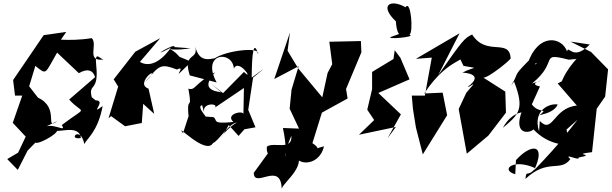

<svg xmlns="http://www.w3.org/2000/svg" viewBox="-20 -802 3545 1113"><path d="M263 -470 364 -617 233 -598 56 -338 67 -248H109L54 -90L129 -10L85 83L22 120L83 183L140 71L185 25C209 38 359 -52 296 -53C295 -19 437 -91 449 -2C369 13 445 -80 469 33C484 0 547 -38 575 -187C492 -127 601 -222 535 -220L512 -238C490 -323 554 -265 538 -420C527 -521 562 -451 585 -458C474 -440 550 -542 512 -581C365 -557 270 -586 307 -564ZM313 -100C234 -43 330 -176 200 -236L149 -302L185 -420C253 -366 238 -371 311 -497L437 -378C545 -439 530 -304 535 -358L381 -225C464 -132 494 -196 338 -77C372 -26 278 -102 224 -58Z M991 -529C1001 -561 822 -448 971 -526C968 -522 883 -390 791 -443L909 -581L764 -502L639 -342L665 -300L609 -116L624 -129L705 -70L802 -89L810 -200L874 -142L841 -288C749 -321 942 -452 817 -320C906 -428 910 -434 1006 -399C1074 -434 942 -299 1089 -444L1020 -473C953 -553 911 -496 1085 -522Z M1461 -64 1419 -165 1447 -352C1493 -389 1552 -436 1439 -352C1440 -506 1452 -570 1476 -489C1490 -533 1290 -509 1225 -464C1193 -459 1134 -440 1112 -532C1132 -449 1037 -502 1080 -365L1236 -324C1143 -495 1326 -514 1336 -405C1365 -466 1456 -325 1394 -385L1273 -262L1205 -316L1268 -262C1288 -275 1113 -256 1227 -383C1105 -317 1114 -275 1072 -288C1100 -132 1053 -283 1078 -85C1086 -184 1087 -168 1041 -30C986 -103 1172 103 1215 27C1247 16 1303 -84 1353 -92C1261 -37 1230 60 1306 -77L1363 -14C1449 -112 1447 -106 1360 -46ZM1162 -153C1154 -215 1265 -200 1218 -173L1394 -292L1391 -138C1397 -166 1281 -142 1333 -95C1201 -81 1245 -106 1217 -123L1160 -127C1219 -86 1107 -185 1152 -192Z M1536 83 1451 200C1453 294 1607 130 1613 291C1632 244 1766 156 1690 68C1670 160 1829 175 1858 46C1708 86 1888 88 1791 28L1846 -149L1995 -231L1986 -286L2075 -499L2072 -564L1889 -560L1906 -430L1879 -379L1819 -103L1864 -219L1709 -405L1647 -508L1661 -614L1570 -344L1711 -418L1670 -282L1659 -172L1771 66L1782 -54L1620 -60C1664 143 1595 155 1669 -15C1676 75 1567 18 1527 48C1524 92 1536 83 1573 159Z M2226 0 2304 -139 2173 -263 2354 -342 2301 -467 2268 -511 2261 -460 2137 -385V-285L2109 -166L2149 -106L2061 -21L2275 -66ZM2252 -590C2196 -570 2401 -587 2353 -601C2378 -610 2362 -808 2331 -760C2240 -811 2178 -770 2275 -678C2275 -678 2279 -550 2335 -620Z M2667 -420C2765 -402 2729 -418 2661 -381C2661 -381 2797 -377 2692 -299C2700 -291 2764 -356 2683 -264L2639 -170L2686 89L2811 -16L2913 -149L2909 -271L2782 -352C2811 -349 2954 -465 2940 -466C2932 -582 2798 -473 2717 -602C2673 -580 2668 -578 2520 -366L2644 -609L2391 -461L2483 -468L2443 -248H2367L2374 -169L2391 -63L2431 93L2572 -134L2546 -265L2439 -260C2591 -491 2713 -437 2631 -494Z M3264 -51 3328 -108C3251 -13 3247 6 3076 185C3148 33 3062 26 2971 126L2967 208C2877 183 2956 114 3083 173C3039 230 3031 177 3026 235C3155 114 3228 198 3286 121C3244 80 3339 135 3335 111C3446 91 3281 96 3412 80L3443 -208L3424 -150L3488 -242L3505 -400L3406 -501L3287 -561L3399 -544C3299 -443 3277 -545 3267 -504C3238 -588 3099 -615 3038 -431C3149 -434 3126 -458 3081 -428C3106 -490 3020 -386 3088 -493C2932 -341 3001 -397 2942 -305L2960 -329C3022 -170 2989 -139 2895 -61C2953 -168 3038 -149 3003 -151C2937 38 3155 -62 3048 -81C3116 8 3196 36 3284 40ZM3315 -373 3213 -318 3324 -190C3186 -177 3185 -21 3109 -101L3105 -40C3064 -171 3176 -205 3213 -196C3183 -126 3031 -131 3104 -132C3166 -180 3103 -140 3063 -197L3110 -301C3015 -319 3197 -356 3064 -318C3224 -447 3100 -501 3277 -456L3321 -460C3366 -501 3263 -418 3229 -309Z"/></svg>

Font: Asimov Silicon
Style: Regular
Weight: 400
Designer: Google
Version: Version 2.000980; 2014